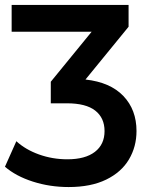

<svg xmlns="http://www.w3.org/2000/svg" viewBox="-39 -554 600 775"><path d="M512 -25Q512 38 481.5 89.5Q451 141 389.5 171Q328 201 238 201Q162 201 93.5 179Q25 157 -19 119L27 16Q64 50 118.5 69.5Q173 89 233 89Q305 89 344 59Q383 29 383 -25Q383 -78 345.5 -107.5Q308 -137 231 -137H166V-224L331 -426H8V-534H480V-446L306 -233Q406 -222 459 -166.5Q512 -111 512 -25Z"/></svg>

Font: mBank SemiBold
Style: Regular
Weight: 600
Designer: Julieta Ulanovsky
Foundry: Julieta Ulanovsky
Version: Version 7.200